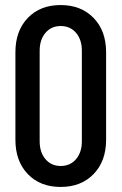

<svg xmlns="http://www.w3.org/2000/svg" viewBox="-20 -730 481 760"><path d="M41 -177V-523Q41 -608 90 -659Q139 -710 220 -710Q301 -710 350.5 -659Q400 -608 400 -523V-177Q400 -92 350.5 -41Q301 10 220 10Q139 10 90 -41Q41 -92 41 -177ZM220 -73Q258 -73 281 -100Q304 -127 304 -171V-529Q304 -573 281 -600Q258 -627 220 -627Q183 -627 160 -600Q137 -573 137 -529V-171Q137 -127 160 -100Q183 -73 220 -73Z"/></svg>

Font: Barlow Condensed Medium
Style: Regular
Weight: 500
Width: 3
Designer: Jeremy Tribby
Foundry: Tribby Type
Version: Version 1.422;hotconv 1.0.109;makeotfexe 2.5.65596